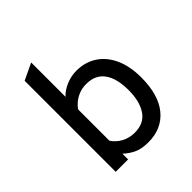

<svg xmlns="http://www.w3.org/2000/svg" viewBox="-198 -861 1011 1011"><g transform="rotate(-45 308.0 -355.0)"><path d="M331 12Q279 12 246.8 -4.2Q214.5 -20.5 191.5 -42.5V0H99V-678L191.5 -722V-466Q214.5 -491.5 251.8 -507.2Q289 -523 329 -523Q393.5 -523 442.5 -491Q491.5 -459 518.8 -399.2Q546 -339.5 546 -256Q546 -126.5 488.5 -57.2Q431 12 331 12ZM316.5 -74.5Q385 -74.5 418.2 -123.5Q451.5 -172.5 451.5 -256Q451.5 -343.5 417.8 -390.2Q384 -437 316.5 -437Q285.5 -437 260.5 -426.8Q235.5 -416.5 218 -401.5Q200.5 -386.5 191.5 -372.5V-139.5Q211 -109.5 243.5 -92Q276 -74.5 316.5 -74.5Z"/></g></svg>

Font: Overpass Mono Medium
Style: Regular
Weight: 500
Monospace: yes
Designer: Delve Withrington, Dave Bailey
Foundry: Delve Fonts LLC
Version: Version 4.000